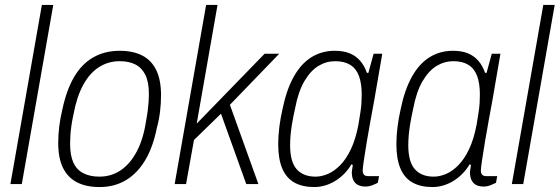

<svg xmlns="http://www.w3.org/2000/svg" viewBox="-20 -743 2259 775"><path d="M22 0 149 -723H195L68 0Z M382 12Q328 12 291 -7Q254 -26 234.5 -65Q215 -104 215 -166Q215 -198 219 -231.5Q223 -265 231 -298Q248 -379 279 -432Q310 -485 356.5 -511.5Q403 -538 463 -538Q517 -538 554 -519Q591 -500 610.5 -460.5Q630 -421 630 -358Q630 -326 626 -292.5Q622 -259 613 -226Q597 -147 565 -94.5Q533 -42 487 -15Q441 12 382 12ZM381 -30Q429 -30 467 -55.5Q505 -81 531.5 -130.5Q558 -180 569 -251Q574 -278 576.5 -298Q579 -318 580 -334Q581 -350 581 -364Q581 -411 567 -440Q553 -469 527 -482.5Q501 -496 463 -496Q417 -496 379.5 -472Q342 -448 316 -400.5Q290 -353 277 -283Q271 -256 268 -234Q265 -212 264 -194.5Q263 -177 263 -162Q263 -115 276.5 -86Q290 -57 317 -43.5Q344 -30 381 -30Z M685 0 812 -723H858L774 -244L1048 -526H1107L908 -320L1023 0H974L872 -284L763 -178L731 0Z M1248 12Q1201 12 1168.5 -6Q1136 -24 1119.5 -62.5Q1103 -101 1103 -161Q1103 -194 1107.5 -230Q1112 -266 1120 -301Q1136 -380 1165.5 -433Q1195 -486 1237 -512Q1279 -538 1331 -538Q1366 -538 1391 -528Q1416 -518 1433.5 -498Q1451 -478 1461 -449H1467L1488 -526H1523L1503 -410Q1499 -384 1491.5 -343Q1484 -302 1475.5 -256Q1467 -210 1460 -167.5Q1453 -125 1448.5 -94.5Q1444 -64 1444 -55Q1444 -44 1449 -38Q1454 -32 1467 -32H1510L1505 -5Q1495 0 1482 5Q1469 10 1455 10Q1429 10 1415 -3.5Q1401 -17 1400 -44Q1400 -51 1401.5 -59.5Q1403 -68 1404 -77L1399 -80Q1372 -36 1332 -12Q1292 12 1248 12ZM1254 -30Q1277 -30 1302.5 -40.5Q1328 -51 1352.5 -75.5Q1377 -100 1396.5 -141Q1416 -182 1427 -241Q1431 -267 1434.5 -288Q1438 -309 1439 -327.5Q1440 -346 1440 -362Q1440 -406 1429 -436Q1418 -466 1394 -481Q1370 -496 1333 -496Q1297 -496 1265.5 -477Q1234 -458 1209 -416Q1184 -374 1171 -305Q1164 -274 1159.5 -247.5Q1155 -221 1153 -199Q1151 -177 1151 -157Q1151 -90 1177.5 -60Q1204 -30 1254 -30Z M1725 12Q1678 12 1645.5 -6Q1613 -24 1596.5 -62.5Q1580 -101 1580 -161Q1580 -194 1584.5 -230Q1589 -266 1597 -301Q1613 -380 1642.5 -433Q1672 -486 1714 -512Q1756 -538 1808 -538Q1843 -538 1868 -528Q1893 -518 1910.5 -498Q1928 -478 1938 -449H1944L1965 -526H2000L1980 -410Q1976 -384 1968.5 -343Q1961 -302 1952.5 -256Q1944 -210 1937 -167.5Q1930 -125 1925.5 -94.5Q1921 -64 1921 -55Q1921 -44 1926 -38Q1931 -32 1944 -32H1987L1982 -5Q1972 0 1959 5Q1946 10 1932 10Q1906 10 1892 -3.5Q1878 -17 1877 -44Q1877 -51 1878.5 -59.5Q1880 -68 1881 -77L1876 -80Q1849 -36 1809 -12Q1769 12 1725 12ZM1731 -30Q1754 -30 1779.5 -40.5Q1805 -51 1829.5 -75.5Q1854 -100 1873.5 -141Q1893 -182 1904 -241Q1908 -267 1911.5 -288Q1915 -309 1916 -327.5Q1917 -346 1917 -362Q1917 -406 1906 -436Q1895 -466 1871 -481Q1847 -496 1810 -496Q1774 -496 1742.5 -477Q1711 -458 1686 -416Q1661 -374 1648 -305Q1641 -274 1636.5 -247.5Q1632 -221 1630 -199Q1628 -177 1628 -157Q1628 -90 1654.5 -60Q1681 -30 1731 -30Z M2046 0 2173 -723H2219L2092 0Z"/></svg>

Font: Archivo SemiCondensed Thin
Style: Italic
Weight: 250
Width: 4
Italic angle: -10°
Designer: Hector Gatti
Foundry: Omnibus-Type
Version: Version 2.001